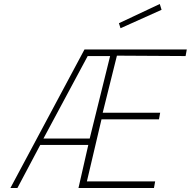

<svg xmlns="http://www.w3.org/2000/svg" viewBox="-20 -939 953 959"><path d="M787 -890 778 -919 574 -823 582 -798ZM530 -659 428 -247H197L418 -659ZM749 0 755 -33H414L487 -343H774L780 -376H493L564 -661L907 -659L913 -692H402L32 0H67L181 -215H421L372 0Z"/></svg>

Font: RazerF5 Thin
Style: Italic
Weight: 250
Foundry: Razer Inc.
Version: Version 2